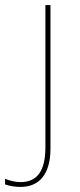

<svg xmlns="http://www.w3.org/2000/svg" viewBox="-44 -540 314 757"><path d="M37 197C113 197 155 144 155 46V-520H135V41C135 133 103 178 37 178C17 178 -4 173 -24 165V187C-5 194 17 197 37 197Z"/></svg>

Font: Fixel Display Thin
Style: Regular
Weight: 100
Designer: AlfaBravo + MacPaw
Foundry: Kyrylo Tkachov, Marchela Mozhyna, Serhii Makarenko, Maria Weinstein, Zakhar Kryvoshyya
Version: Version 1.211